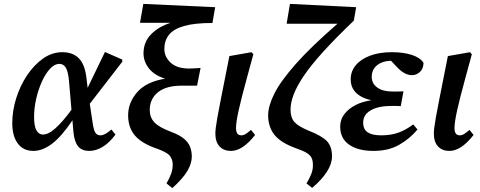

<svg xmlns="http://www.w3.org/2000/svg" viewBox="-20 -761 2464 986"><path d="M155 -161Q155 -112 167.5 -91Q180 -70 200 -70Q229 -70 265.5 -103Q302 -136 347 -197L334 -349Q329 -397 317 -415Q305 -433 285 -433Q260 -433 236.5 -407.5Q213 -382 194.5 -340.5Q176 -299 165.5 -252Q155 -205 155 -161ZM151 14Q100 14 71.5 -24Q43 -62 43 -129Q43 -192 63 -256Q83 -320 118.5 -373.5Q154 -427 200.5 -460Q247 -493 300 -493Q354 -493 385 -461.5Q416 -430 424 -361L430 -310L519 -494L608 -455V-444L441 -228L455 -135Q461 -92 470 -79Q479 -66 496 -66Q519 -66 552 -96L573 -70Q542 -28 507.5 -7Q473 14 438 14Q401 14 381.5 -9Q362 -32 357 -84L352 -143Q297 -61 248 -23.5Q199 14 151 14Z M865 205 835 181Q850 155 858.5 132Q867 109 867 84Q867 58 852 39Q837 20 782 1Q707 -25 672.5 -65.5Q638 -106 638 -169Q638 -234 684.5 -287.5Q731 -341 828 -357Q773 -374 745 -409.5Q717 -445 717 -487Q717 -546 757 -586Q797 -626 857 -644H699L716 -741L1085 -724L1071 -643Q979 -643 925 -627.5Q871 -612 847.5 -582Q824 -552 824 -510Q824 -469 856.5 -439Q889 -409 952 -409Q966 -409 979 -410Q992 -411 1010 -412L992 -321H912Q833 -321 791 -287Q749 -253 749 -196Q749 -159 772 -133.5Q795 -108 856 -85Q902 -68 925 -48.5Q948 -29 956.5 -6Q965 17 965 43Q965 78 942.5 116.5Q920 155 865 205Z M1166 14Q1129 14 1107.5 -9Q1086 -32 1086 -75Q1086 -87 1088 -104Q1090 -121 1096 -156Q1102 -191 1115 -256L1158 -473L1272 -493L1281 -482L1248 -361Q1219 -255 1205.5 -194Q1192 -133 1192 -103Q1192 -66 1219 -66Q1231 -66 1242.5 -73.5Q1254 -81 1269 -94L1290 -68Q1226 14 1166 14Z M1554 181Q1568 158 1577.5 135Q1587 112 1587 88Q1587 65 1580.5 50.5Q1574 36 1555.5 24.5Q1537 13 1499 0Q1422 -28 1389.5 -68.5Q1357 -109 1357 -169Q1357 -216 1388.5 -279.5Q1420 -343 1498 -431.5Q1576 -520 1713 -639H1452L1469 -741L1809 -724L1797 -655Q1703 -565 1640 -495.5Q1577 -426 1540.5 -372Q1504 -318 1488 -275.5Q1472 -233 1472 -198Q1472 -158 1491 -135.5Q1510 -113 1565 -90Q1632 -64 1658.5 -36.5Q1685 -9 1685 42Q1685 117 1583 204Z M1898 14Q1819 14 1773 -18Q1727 -50 1727 -111Q1727 -147 1748.5 -175Q1770 -203 1806 -221.5Q1842 -240 1887 -246Q1837 -257 1809 -284Q1781 -311 1781 -354Q1781 -395 1807.5 -426.5Q1834 -458 1881.5 -475.5Q1929 -493 1992 -493Q2052 -493 2095 -479Q2138 -465 2155 -438Q2154 -407 2136 -391Q2118 -375 2095 -375Q2058 -375 2019 -416L1988 -449Q1944 -448 1916.5 -426Q1889 -404 1889 -366Q1889 -332 1917.5 -311.5Q1946 -291 1995 -291Q2014 -291 2023.5 -291Q2033 -291 2052 -292L2038 -216Q2030 -217 2017 -217Q2004 -217 1990 -217Q1923 -217 1884 -194.5Q1845 -172 1845 -131Q1845 -97 1868 -81.5Q1891 -66 1938 -66Q1988 -66 2026.5 -80Q2065 -94 2102 -122L2124 -96Q2086 -50 2031 -18Q1976 14 1898 14Z M2288 14Q2251 14 2229.5 -9Q2208 -32 2208 -75Q2208 -87 2210 -104Q2212 -121 2218 -156Q2224 -191 2237 -256L2280 -473L2394 -493L2403 -482L2370 -361Q2341 -255 2327.5 -194Q2314 -133 2314 -103Q2314 -66 2341 -66Q2353 -66 2364.5 -73.5Q2376 -81 2391 -94L2412 -68Q2348 14 2288 14Z"/></svg>

Font: Source Serif Pro SemiBold
Style: Italic
Weight: 600
Italic angle: -12°
Designer: Frank Grießhammer
Foundry: Adobe Systems Incorporated
Version: Version 3.001;hotconv 1.0.111;makeotfexe 2.5.65597